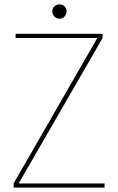

<svg xmlns="http://www.w3.org/2000/svg" viewBox="-20 -854 539 874"><path d="M42 0V-19L423 -681H51V-700H447V-681L65 -19H456V0ZM251 -769Q237 -769 227.5 -779Q218 -789 218 -802Q218 -815 227.5 -824.5Q237 -834 251 -834Q265 -834 274 -824.5Q283 -815 283 -802Q283 -789 274 -779Q265 -769 251 -769Z"/></svg>

Font: DM Sans 16pt Thin
Style: Regular
Weight: 250
Version: Version 4.004;gftools[0.9.30]